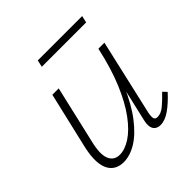

<svg xmlns="http://www.w3.org/2000/svg" viewBox="-153 -681 811 811"><g transform="rotate(-45 253.0 -275.5)"><path d="M138 5Q116 5 98.5 -4Q81 -13 70.5 -32Q60 -51 58.5 -81Q57 -111 66 -153L126 -410H164L105 -155Q89 -91 101.5 -60Q114 -29 149 -29Q179 -29 214 -51.5Q249 -74 284 -121Q319 -168 349.5 -240.5Q380 -313 401 -410H425Q401 -302 367 -223Q333 -144 294 -93.5Q255 -43 215.5 -19Q176 5 138 5ZM359 4Q344 4 334 -3.5Q324 -11 321.5 -25.5Q319 -40 324 -61L405 -410H437L359 -69Q355 -48 358 -38.5Q361 -29 374 -29Q395 -29 416 -46.5Q437 -64 463 -91L479 -74Q446 -38 416 -17Q386 4 359 4ZM178 -525 185 -556H450L443 -525Z"/></g></svg>

Font: Ysabeau Infant ExtraLight
Style: Italic
Weight: 250
Italic angle: -12°
Designer: Christian Thalmann (Catharsis Fonts)
Version: Version 2.001;gftools[0.9.30]; featfreeze: ss01,ss02,lnum